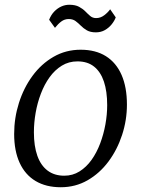

<svg xmlns="http://www.w3.org/2000/svg" viewBox="-20 -777 593 807"><path d="M319 -568Q382 -568 425.2 -540.8Q468.5 -513.5 491 -462Q513.5 -410.5 513.5 -337.5Q513.5 -272 493.2 -210Q473 -148 436 -98.2Q399 -48.5 348 -19.2Q297 10 235.5 10Q173.5 10 129.5 -16.2Q85.5 -42.5 62.5 -92.8Q39.5 -143 39.5 -214Q39.5 -281 59.5 -344.2Q79.5 -407.5 116.5 -458Q153.5 -508.5 205 -538.2Q256.5 -568 319 -568ZM305.5 -519Q269 -519 239.8 -501Q210.5 -483 188.5 -452.5Q166.5 -422 151.8 -383.2Q137 -344.5 129.8 -302.8Q122.5 -261 122.5 -221Q122.5 -163 137 -122.2Q151.5 -81.5 180 -60Q208.5 -38.5 250 -38.5Q285.5 -38.5 314.2 -56.5Q343 -74.5 364.8 -105Q386.5 -135.5 401 -174Q415.5 -212.5 423 -254Q430.5 -295.5 430.5 -335Q430.5 -393 416.8 -434Q403 -475 375.5 -497Q348 -519 305.5 -519ZM186.5 -694Q194.5 -714.5 208 -728.5Q221.5 -742.5 237.8 -749.8Q254 -757 271 -757Q296.5 -757 312.2 -748.5Q328 -740 338.8 -729Q349.5 -718 359.5 -709.5Q369.5 -701 384 -701Q402.5 -701 418 -712.8Q433.5 -724.5 443 -738L466.5 -704Q461 -689 449.2 -674.5Q437.5 -660 420.8 -650.5Q404 -641 383 -641Q360 -641 345.2 -649.5Q330.5 -658 319.8 -669Q309 -680 297.5 -688.5Q286 -697 269 -697Q251.5 -697 237.8 -686.8Q224 -676.5 211 -660Z"/></svg>

Font: Merriweather 7pt Light
Style: Italic
Weight: 300
Italic angle: -7.8°
Designer: Eben Sorkin
Foundry: Eben Sorkin
Version: Version 2.200;gftools[0.9.31]